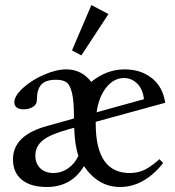

<svg xmlns="http://www.w3.org/2000/svg" viewBox="-20 -727 691 758"><path d="M301.3 -508.3 264.2 -527.8 340.8 -707 408.2 -671.4ZM165 11.2Q101.1 11.2 66.2 -17.3Q31.2 -45.9 31.2 -97.7Q31.2 -192.9 165.5 -229.5L272 -259.3V-263.7Q272 -327.1 264.4 -359.4Q256.8 -391.6 242.7 -401.9Q228.5 -412.1 201.2 -412.1Q160.6 -412.1 143.1 -393.1Q125.5 -374 125.5 -332Q125.5 -314.9 110.4 -305.2Q95.2 -295.4 72.8 -295.4Q55.2 -295.4 45.9 -302.7Q36.6 -310.1 36.6 -323.2Q36.6 -348.1 70.3 -379.2Q104 -410.2 152.8 -431.6Q201.7 -453.1 241.7 -453.1Q301.8 -453.1 340.3 -403.8Q400.9 -453.1 471.7 -453.1Q535.6 -453.1 579.1 -418.9Q622.6 -384.8 632.3 -321.3L357.9 -246.1V-238.8Q357.9 -43.9 492.2 -43.9Q525.4 -43.9 551.8 -57.1Q578.1 -70.3 609.4 -98.6L624 -83.5Q590.3 -39.6 546.9 -14.2Q503.4 11.2 454.1 11.2Q367.2 11.2 311.5 -71.3Q262.2 11.2 165 11.2ZM469.2 -418.9Q429.7 -418.9 399.9 -382.1Q370.1 -345.2 361.3 -283.7L548.3 -335.4Q543.9 -375 521.7 -397Q499.5 -418.9 469.2 -418.9ZM119.6 -112.8Q119.6 -81.1 139.2 -62.5Q158.7 -43.9 191.4 -43.9Q221.7 -43.9 248 -61.8Q274.4 -79.6 289.6 -111.8Q275.4 -150.9 272.9 -222.7L250 -216.3Q178.7 -196.8 149.2 -173.1Q119.6 -149.4 119.6 -112.8Z"/></svg>

Font: Elstob 10pt Medium
Style: Regular
Weight: 500
Designer: Peter S. Baker
Version: Version 1.015